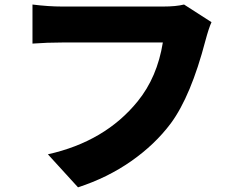

<svg xmlns="http://www.w3.org/2000/svg" viewBox="-20 -763 1040 840"><path d="M785.2 -743.2 905.3 -666Q893.6 -640.6 878.9 -585.9Q815.4 -342.8 727.5 -223.6Q658.2 -130.9 554.2 -58.1Q450.2 14.6 321.3 56.6L189.5 -87.9Q439.5 -143.6 582 -319.3Q668 -424.8 692.4 -577.1H252Q187.5 -577.1 122.1 -572.3V-743.2Q192.4 -734.4 252 -734.4H693.4Q750 -734.4 785.2 -743.2Z"/></svg>

Font: GenEi Gothic M Heavy
Style: Regular
Weight: 800
Designer: o_tamon (Modified); [Source Han Sans]
Ryoko NISHIZUKA  (kana & ideographs); Paul D. Hunt (Latin, Greek & Cyrillic); Wenl
Version: Version 1.1a;Original Version 1.004